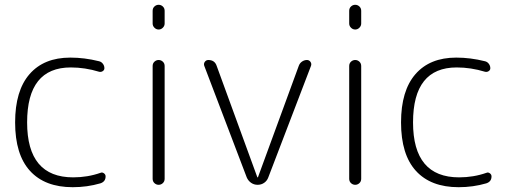

<svg xmlns="http://www.w3.org/2000/svg" viewBox="-20 -770 2141 800"><path d="M283 10Q167 10 105 -58Q43 -126 43 -260Q43 -392 103 -461Q163 -530 273 -530Q332 -530 392 -515Q402 -513 408.5 -504.5Q415 -496 415 -486Q415 -478 408 -473.5Q401 -469 393 -471Q334 -489 275 -489Q93 -489 93 -260Q93 -31 285 -31Q345 -31 399 -50Q406 -53 413 -48Q420 -43 420 -35Q420 -13 398 -6Q343 10 283 10Z M616 -25V-495Q616 -506 623.5 -513Q631 -520 641 -520Q651 -520 658.5 -513Q666 -506 666 -495V-25Q666 -14 658.5 -7Q651 0 641 0Q631 0 623.5 -7Q616 -14 616 -25ZM616 -672V-725Q616 -736 623.5 -743Q631 -750 641 -750Q651 -750 658.5 -743Q666 -736 666 -725V-672Q666 -662 658.5 -654.5Q651 -647 641 -647Q631 -647 623.5 -654.5Q616 -662 616 -672Z M1008 -31 831 -496Q828 -505 833.5 -512.5Q839 -520 848 -520Q875 -520 883 -495L1052 -32Q1052 -31 1054 -31Q1055 -31 1055 -32L1225 -496Q1229 -507 1238.5 -513.5Q1248 -520 1259 -520Q1268 -520 1273.5 -512.5Q1279 -505 1276 -496L1098 -31Q1093 -17 1081 -8.5Q1069 0 1053.5 0Q1038 0 1026 -8.5Q1014 -17 1008 -31Z M1435 -25V-495Q1435 -506 1442.5 -513Q1450 -520 1460 -520Q1470 -520 1477.5 -513Q1485 -506 1485 -495V-25Q1485 -14 1477.5 -7Q1470 0 1460 0Q1450 0 1442.5 -7Q1435 -14 1435 -25ZM1435 -672V-725Q1435 -736 1442.5 -743Q1450 -750 1460 -750Q1470 -750 1477.5 -743Q1485 -736 1485 -725V-672Q1485 -662 1477.5 -654.5Q1470 -647 1460 -647Q1450 -647 1442.5 -654.5Q1435 -662 1435 -672Z M1891 10Q1775 10 1713 -58Q1651 -126 1651 -260Q1651 -392 1711 -461Q1771 -530 1881 -530Q1940 -530 2000 -515Q2010 -513 2016.5 -504.5Q2023 -496 2023 -486Q2023 -478 2016 -473.5Q2009 -469 2001 -471Q1942 -489 1883 -489Q1701 -489 1701 -260Q1701 -31 1893 -31Q1953 -31 2007 -50Q2014 -53 2021 -48Q2028 -43 2028 -35Q2028 -13 2006 -6Q1951 10 1891 10Z"/></svg>

Font: Rounded Mplus 1c Light
Style: Regular
Weight: 300
Version: Version 1.059.20150529